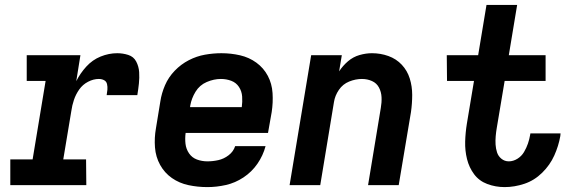

<svg xmlns="http://www.w3.org/2000/svg" viewBox="-20 -755 2344 783"><path d="M22 0H332L331 -105H238L271 -303Q274 -325 281.5 -347.5Q289 -370 303 -390Q317 -410 339 -421.5Q361 -433 383 -433Q395 -433 404.5 -428Q414 -423 416.5 -412Q419 -401 418 -389.5Q417 -378 415 -367H540Q544 -391 546.5 -414.5Q549 -438 547.5 -461Q546 -484 535.5 -504Q525 -524 503 -531Q481 -538 458 -538Q424 -538 390.5 -524.5Q357 -511 332 -483.5Q307 -456 291 -424L308 -530H89V-425H166L113 -105H22Z M826 8Q863 8 901 -0.5Q939 -9 973 -31.5Q1007 -54 1030 -87.5Q1053 -121 1063 -159H939Q932 -137 912.5 -122Q893 -107 870.5 -102Q848 -97 826 -97Q803 -97 783 -104.5Q763 -112 751 -129.5Q739 -147 736.5 -168.5Q734 -190 737 -213H1073L1088 -298Q1094 -337 1091.5 -375.5Q1089 -414 1072 -446Q1055 -478 1025.5 -499.5Q996 -521 959 -529.5Q922 -538 883 -538Q850 -538 816 -532Q782 -526 750 -509.5Q718 -493 692.5 -466.5Q667 -440 653 -407.5Q639 -375 634 -342L616 -232Q609 -193 612 -154Q615 -115 633 -82.5Q651 -50 681 -29Q711 -8 748.5 0Q786 8 826 8ZM755 -318 756 -325Q761 -354 777.5 -381Q794 -408 823 -420.5Q852 -433 881 -433Q903 -433 923 -425.5Q943 -418 954.5 -400.5Q966 -383 967.5 -361.5Q969 -340 966 -318Z M1161 0H1286L1342 -339Q1346 -365 1362 -388.5Q1378 -412 1404 -422.5Q1430 -433 1456 -433Q1478 -433 1497 -424.5Q1516 -416 1525.5 -398Q1535 -380 1536 -358.5Q1537 -337 1533 -315L1481 0H1606L1656 -298Q1661 -333 1661 -368Q1661 -403 1651 -435Q1641 -467 1618.5 -491Q1596 -515 1564 -526.5Q1532 -538 1497 -538Q1472 -538 1446 -530.5Q1420 -523 1399 -505Q1378 -487 1363 -464L1374 -530H1249Z M2038 8Q2078 8 2118.5 -5.5Q2159 -19 2191 -50.5Q2223 -82 2240.5 -121Q2258 -160 2265 -200Q2266 -206 2266 -211H2143Q2142 -208 2142 -205Q2139 -187 2133 -169.5Q2127 -152 2117 -135Q2107 -118 2090 -107.5Q2073 -97 2055 -97Q2038 -97 2025 -107.5Q2012 -118 2007 -133.5Q2002 -149 2001 -165.5Q2000 -182 2001.5 -199.5Q2003 -217 2006 -234L2038 -425H2205V-530H2055L2089 -735H1964L1930 -530H1802L1803 -425H1913L1884 -251Q1878 -214 1877 -177.5Q1876 -141 1884.5 -106.5Q1893 -72 1913.5 -44.5Q1934 -17 1967.5 -4.5Q2001 8 2038 8Z"/></svg>

Font: Iosevka Sparkle Oblique
Style: Bold
Weight: 700
Italic angle: -9°
Designer: Belleve Invis
Foundry: Belleve Invis
Version: Version 4.5.0; ttfautohint (v1.8.3)